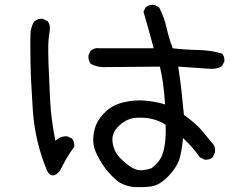

<svg xmlns="http://www.w3.org/2000/svg" viewBox="-20 -761 1040 807"><path d="M543 25Q495 20 465 -7.5Q435 -35 416 -62.5Q397 -90 383.5 -119.5Q370 -149 372 -181.5Q374 -214 385.5 -240Q397 -266 425.5 -293Q454 -320 499.5 -331Q545 -342 590.5 -338Q636 -334 674 -322Q670 -377 665 -412Q660 -447 652 -481L431 -479Q392 -476 361 -493Q350 -508 352 -529L361 -548Q378 -562 400 -558H626Q615 -600 604.5 -637Q594 -674 583 -712L592 -730Q607 -744 630 -740L649 -730Q670 -689 680 -644.5Q690 -600 706 -558Q757 -552 810.5 -551Q864 -550 913 -536Q925 -523 923 -503L913 -483Q891 -469 860 -472L729 -481Q738 -425 743 -376.5Q748 -328 753 -278Q806 -241 835.5 -204Q865 -167 876 -155Q887 -143 883 -119L874 -100Q860 -88 840 -90L820 -100Q791 -142 749 -181Q746 -139 736.5 -100.5Q727 -62 689 -22Q651 18 616 22.5Q581 27 543 25ZM178 -43Q127 -165 118 -297Q109 -429 108 -509Q107 -589 108 -617.5Q109 -646 123 -670Q139 -684 160 -682L180 -672Q193 -656 189 -633Q184 -604 183 -576Q182 -548 184 -489.5Q186 -431 190.5 -343Q195 -255 213 -169Q234 -190 263 -188L282 -179Q294 -165 292 -144Q274 -120 259 -94Q244 -68 232 -43Q199 -4 178 -43ZM617 -54Q649 -79 659.5 -104Q670 -129 674 -164Q678 -199 676 -237Q649 -254 619.5 -261Q590 -268 552.5 -266Q515 -264 481.5 -233.5Q448 -203 453 -164Q458 -125 484 -98Q510 -71 533.5 -57Q557 -43 578.5 -45.5Q600 -48 617 -54Z"/></svg>

Font: Kosefont JP
Style: Regular
Weight: 400
Designer: Nozomi Seto 瀬戸のぞみ
Version: Version 3.00;June 19, 2020